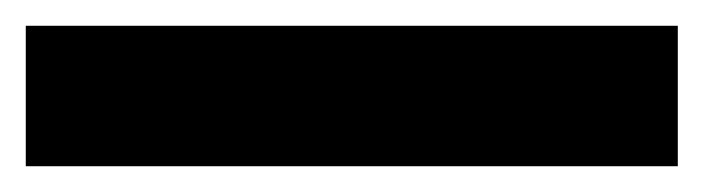

<svg xmlns="http://www.w3.org/2000/svg" viewBox="-23 -889 546 149"><path d="M503 -760V-869H-3V-760Z"/></svg>

Font: Noto Sans Myanmar UI ExtraBold
Style: Regular
Weight: 800
Designer: Monotype Design Team
Foundry: Monotype Imaging Inc.
Version: Version 2.103